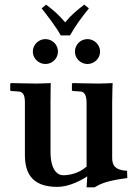

<svg xmlns="http://www.w3.org/2000/svg" viewBox="-20 -793 590 825"><path d="M462 -115V-354C462 -395 464 -436 464 -436C464 -436 425 -434 404 -434C377 -434 293 -436 293 -436L289 -434V-404L293 -402L324 -400C342 -400 352 -384 352 -352V-77C315 -45 273 -40 251 -40C230 -40 197 -58 197 -142V-354C197 -391 198 -436 198 -436C198 -436 154 -434 140 -434C108 -434 29 -436 29 -436L24 -434V-404L27 -402L58 -400C81 -399 87 -382 87 -352V-128C87 -58 110 10 226 10C263 10 308 -5 355 -35L352 12H386C412 -3 436 -16 527 -28L526 -59C472 -62 462 -85 462 -115ZM281 -641C304 -683 333 -721 362 -757L342 -773C311 -749 287 -730 260 -697C230 -732 210 -749 178 -773L159 -757C187 -721 218 -682 241 -641ZM121 -571C121 -542 146 -518 175 -518C205 -518 229 -542 229 -571C229 -601 205 -625 175 -625C146 -625 121 -601 121 -571ZM302 -571C302 -542 326 -518 356 -518C385 -518 410 -542 410 -571C410 -601 385 -625 356 -625C326 -625 302 -601 302 -571Z"/></svg>

Font: Libertinus Serif Semibold
Style: Regular
Weight: 600
Designer: Philipp H. Poll, Khaled Hosny
Foundry: Caleb Maclennan
Version: Version 7.050;RELEASE